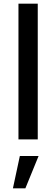

<svg xmlns="http://www.w3.org/2000/svg" viewBox="-20 -755 304 1040"><path d="M184.5 0H80V-735H184.5ZM189 90H87.5L50 265H117.5Z"/></svg>

Font: Hauora SemiBold
Style: Regular
Weight: 600
Designer: Wayne Shih
Foundry: WCYS
Version: Version 1.001